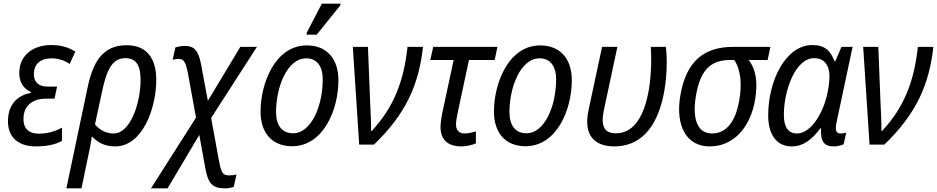

<svg xmlns="http://www.w3.org/2000/svg" viewBox="-20 -793 5139 1053"><path d="M177 10C236 10 289 -1 320 -21V-93C280 -71 238 -60 193 -60C131 -60 105 -96 109 -150C113 -220 166 -252 232 -252H279L293 -318H241C187 -318 163 -348 166 -393C169 -449 210 -473 263 -473C302 -473 338 -460 362 -442L393 -510C356 -533 317 -546 259 -546C173 -546 90 -499 86 -401C83 -342 109 -307 150 -288V-284C82 -271 28 -228 24 -139C19 -54 67 10 177 10Z M460 -311 344 240H427L461 76C471 31 478 -4 484 -45C515 -12 554 10 612 10C763 10 837 -203 837 -354C837 -476 783 -545 674 -545C539 -545 488 -446 460 -311ZM603 -61C557 -61 523 -84 501 -111L540 -292C565 -410 595 -474 668 -474C730 -474 751 -429 751 -354C751 -232 697 -61 603 -61Z M808 240H899L1073 -53L1106 129C1121 211 1143 240 1214 240C1232 240 1247 237 1262 232L1277 164C1265 167 1251 169 1237 169C1195 169 1192 143 1180 84L1138 -146L1389 -536H1298L1120 -240L1083 -439C1068 -518 1044 -541 994 -541C970 -541 957 -537 942 -533L927 -465C937 -468 949 -470 961 -470C991 -470 1000 -444 1010 -395L1055 -148Z M1661 -603H1717L1846 -763L1848 -773H1745L1663 -615ZM1582 9C1752 9 1836 -189 1836 -353C1836 -472 1771 -544 1663 -544C1488 -544 1409 -335 1409 -181C1409 -62 1474 9 1582 9ZM1588 -62C1527 -62 1494 -104 1494 -179C1494 -312 1553 -473 1660 -473C1725 -473 1750 -419 1750 -360C1750 -202 1682 -62 1588 -62Z M1950 0H2031C2206 -168 2277 -329 2300 -536H2215C2195 -349 2140 -205 2019 -75H2015C2016 -115 2012 -184 2010 -232L1998 -536H1915Z M2510 10C2537 10 2572 2 2590 -7V-72C2567 -66 2548 -61 2528 -61C2496 -61 2481 -81 2481 -110C2481 -129 2485 -152 2491 -179L2552 -464H2693L2708 -536H2356L2340 -464H2468L2408 -184C2401 -152 2396 -119 2396 -97C2396 -20 2444 10 2510 10Z M2862 9C3032 9 3116 -189 3116 -353C3116 -472 3051 -544 2943 -544C2768 -544 2689 -335 2689 -181C2689 -62 2754 9 2862 9ZM2868 -62C2807 -62 2774 -104 2774 -179C2774 -312 2833 -473 2940 -473C3005 -473 3030 -419 3030 -360C3030 -202 2962 -62 2868 -62Z M3348 10C3487 10 3579 -85 3618 -267C3637 -356 3641 -459 3632 -536H3549C3555 -458 3550 -350 3533 -272C3503 -133 3444 -62 3358 -62C3295 -62 3273 -99 3292 -190L3366 -536H3282L3208 -190C3178 -51 3240 9 3348 10Z M3872 10C4006 10 4096 -98 4121 -245C4137 -339 4127 -411 4086 -464H4190L4205 -536H4002C3848 -536 3744 -465 3711 -268C3683 -101 3746 10 3872 10ZM3885 -61C3803 -61 3777 -143 3796 -263C3820 -412 3880 -464 3984 -464H4007C4044 -408 4049 -329 4035 -247C4017 -134 3968 -61 3885 -61Z M4322 10C4385 10 4433 -27 4479 -89H4483C4479 -16 4500 10 4553 10C4572 10 4596 4 4607 -2L4621 -66C4610 -62 4600 -61 4591 -61C4571 -61 4564 -72 4564 -90C4564 -103 4567 -119 4571 -137L4656 -536H4595L4561 -457H4557C4535 -513 4506 -546 4435 -546C4288 -546 4193 -349 4193 -160C4193 -49 4244 10 4322 10ZM4351 -61C4304 -61 4279 -94 4279 -163C4279 -299 4343 -474 4445 -474C4500 -474 4529 -436 4529 -376C4529 -343 4524 -301 4511 -254C4484 -155 4421 -61 4351 -61Z M4749 0H4830C5005 -168 5076 -329 5099 -536H5014C4994 -349 4939 -205 4818 -75H4814C4815 -115 4811 -184 4809 -232L4797 -536H4714Z"/></svg>

Font: Noto Sans SemiCondensed
Style: Italic
Weight: 400
Width: 4
Italic angle: -12°
Designer: Monotype Design Team
Foundry: Monotype Imaging Inc.
Version: Version 2.013